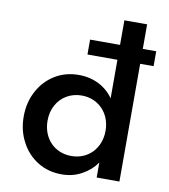

<svg xmlns="http://www.w3.org/2000/svg" viewBox="-94 -939 911 1035"><g transform="rotate(10 362.0 -422.0)"><path d="M313 16C353.5 16 390 7 423 -11.5C456 -29.5 482.5 -53 502.5 -82V0H627V-644.5H700.5V-726H627V-860.5H502.5V-726H338.5V-644.5H502.5V-433.5C461 -493 393.5 -528 313 -528C263.5 -528 219.5 -516 181 -492C142.5 -468 112.5 -435.5 91 -394.5C69 -353.5 58 -307.5 58 -256C58 -205 69 -159 91 -118C112.5 -76.5 142.5 -44 181 -20C219.5 4 263.5 16 313 16ZM347.5 -90.5C254 -90.5 188.5 -160 188.5 -256C188.5 -288.5 195.5 -317.5 209.5 -342.5C237 -392 287.5 -421.5 347.5 -421.5C437.5 -421.5 506 -353.5 506 -256C506 -159.5 439 -90.5 347.5 -90.5Z"/></g></svg>

Font: Spartan SemiBold
Style: Regular
Weight: 600
Designer: Matt Bailey, Mirko Velimirovic
Foundry: Matt Bailey
Version: Version 1.003